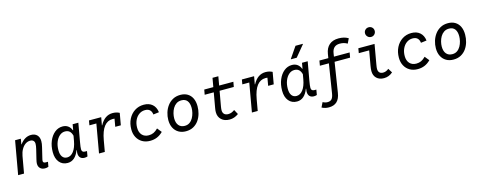

<svg xmlns="http://www.w3.org/2000/svg" viewBox="-36 -1745 7271 2911"><g transform="rotate(-15 3600.0 -289.0)"><path d="M464.5 6Q417.5 6 390 -21Q362.5 -48 362.5 -93.5Q362.5 -106 364.8 -120.2Q367 -134.5 373 -160L409.5 -310.5Q415.5 -335.5 418.5 -355.2Q421.5 -375 421.5 -391.5Q421.5 -423 403.8 -440.5Q386 -458 353.5 -458Q312.5 -458 277.5 -433.8Q242.5 -409.5 217.8 -366Q193 -322.5 182.5 -265L135.5 0H43L135.5 -523.5H225.5L206 -412.5L178.5 -438.5H215Q288.5 -539 388 -539Q448 -539 482 -504Q516 -469 516 -408.5Q516 -388 513 -365.8Q510 -343.5 503 -316L465 -157.5Q460 -137 458.2 -127.5Q456.5 -118 456.5 -111Q456.5 -79 497.5 -79H532.5L519 -4Q493.5 6 464.5 6Z M818.5 16Q736.5 16 688.2 -42.5Q640 -101 640 -200Q640 -296.5 672 -373.2Q704 -450 759 -494.8Q814 -539.5 883 -539.5Q933 -539.5 968.2 -514.2Q1003.5 -489 1020 -443.5H1058.5L1019.5 -408L1041 -532H1130.5L1079 -242Q1071.5 -199.5 1068.5 -174.8Q1065.5 -150 1065.5 -131.5Q1065.5 -83 1116.5 -83H1146L1132 -2Q1121 1.5 1109.5 3.8Q1098 6 1085 6Q1042 6 1018.5 -19Q995 -44 995 -89.5Q995 -102.5 998.2 -121.5Q1001.5 -140.5 1008 -170.5L1033 -129.5L995.5 -136.5Q967.5 -61.5 923 -22.8Q878.5 16 818.5 16ZM832.5 -67Q890.5 -67 933.5 -123.2Q976.5 -179.5 995 -282L1009 -360.5Q997 -408 970.5 -432.2Q944 -456.5 899 -456.5Q851.5 -456.5 813.2 -423.2Q775 -390 752.8 -333.5Q730.5 -277 730.5 -206Q730.5 -139.5 757.2 -103.2Q784 -67 832.5 -67Z M1312.5 0 1396 -476 1413.5 -450H1282.5L1295 -523.5H1487L1462.5 -386L1447 -401H1470Q1543.5 -539 1669 -539Q1727 -539 1775.5 -514L1741 -426.5Q1717.5 -440 1695.5 -445.8Q1673.5 -451.5 1644.5 -451.5Q1565.5 -451.5 1512.5 -384.8Q1459.5 -318 1434.5 -176L1403.5 0ZM1655 -327 1685 -499.5 1775.5 -514 1742.5 -327Z M2113 15.5Q2043 15.5 1990.5 -15Q1938 -45.5 1908.8 -99.8Q1879.5 -154 1879.5 -225Q1879.5 -315.5 1915.5 -386.5Q1951.5 -457.5 2014.2 -498.2Q2077 -539 2157.5 -539Q2240.5 -539 2291.5 -494.2Q2342.5 -449.5 2352 -369.5L2262 -358Q2250.5 -455 2155 -455Q2102.5 -455 2061 -425.2Q2019.5 -395.5 1995.5 -344Q1971.5 -292.5 1971.5 -226.5Q1971.5 -154.5 2009.8 -112.8Q2048 -71 2114.5 -71Q2156.5 -71 2190.5 -86.8Q2224.5 -102.5 2260.5 -139L2316 -70Q2272 -26 2222.5 -5.2Q2173 15.5 2113 15.5Z M2674 16Q2609.5 16 2560.8 -12.5Q2512 -41 2485 -93.5Q2458 -146 2458 -217.5Q2458 -276 2475.5 -333Q2493 -390 2527.5 -436.8Q2562 -483.5 2613.2 -511.5Q2664.5 -539.5 2731.5 -539.5Q2797.5 -539.5 2844.2 -511.2Q2891 -483 2916 -430.8Q2941 -378.5 2941 -306Q2941 -247 2925 -189.8Q2909 -132.5 2876 -86Q2843 -39.5 2792.8 -11.8Q2742.5 16 2674 16ZM2678.5 -68Q2723.5 -68 2755.8 -90.8Q2788 -113.5 2808.2 -149.8Q2828.5 -186 2838.2 -227Q2848 -268 2848 -304.5Q2848 -377.5 2817.2 -416.5Q2786.5 -455.5 2726.5 -455.5Q2680 -455.5 2646.5 -432.8Q2613 -410 2592 -373.8Q2571 -337.5 2561 -296.5Q2551 -255.5 2551 -219Q2551 -147 2584.5 -107.5Q2618 -68 2678.5 -68Z M3360 15.5Q3280 15.5 3232.5 -29Q3185 -73.5 3185 -146Q3185 -159.5 3186.5 -175.8Q3188 -192 3191.5 -210.5L3271.5 -663H3363L3282 -206.5Q3279 -189.5 3277.8 -176.2Q3276.5 -163 3276.5 -152Q3276.5 -112.5 3298.5 -91Q3320.5 -69.5 3361.5 -69.5Q3389 -69.5 3412.8 -78.8Q3436.5 -88 3462 -106.5L3501.5 -33Q3468 -8.5 3433.2 3.5Q3398.5 15.5 3360 15.5ZM3090.5 -445.5 3104.5 -523.5H3561.5L3547.5 -445.5Z M3712.5 0 3796 -476 3813.5 -450H3682.5L3695 -523.5H3887L3862.5 -386L3847 -401H3870Q3943.5 -539 4069 -539Q4127 -539 4175.5 -514L4141 -426.5Q4117.5 -440 4095.5 -445.8Q4073.5 -451.5 4044.5 -451.5Q3965.5 -451.5 3912.5 -384.8Q3859.5 -318 3834.5 -176L3803.5 0ZM4055 -327 4085 -499.5 4175.5 -514 4142.5 -327Z M4418.5 16Q4336.5 16 4288.2 -42.5Q4240 -101 4240 -200Q4240 -296.5 4272 -373.2Q4304 -450 4359 -494.8Q4414 -539.5 4483 -539.5Q4533 -539.5 4568.2 -514.2Q4603.5 -489 4620 -443.5H4658.5L4619.5 -408L4641 -532H4730.5L4679 -242Q4671.5 -199.5 4668.5 -174.8Q4665.5 -150 4665.5 -131.5Q4665.5 -83 4716.5 -83H4746L4732 -2Q4721 1.5 4709.5 3.8Q4698 6 4685 6Q4642 6 4618.5 -19Q4595 -44 4595 -89.5Q4595 -102.5 4598.2 -121.5Q4601.5 -140.5 4608 -170.5L4633 -129.5L4595.5 -136.5Q4567.5 -61.5 4523 -22.8Q4478.5 16 4418.5 16ZM4432.5 -67Q4490.5 -67 4533.5 -123.2Q4576.5 -179.5 4595 -282L4609 -360.5Q4597 -408 4570.5 -432.2Q4544 -456.5 4499 -456.5Q4451.5 -456.5 4413.2 -423.2Q4375 -390 4352.8 -333.5Q4330.5 -277 4330.5 -206Q4330.5 -139.5 4357.2 -103.2Q4384 -67 4432.5 -67ZM4492.5 -626.5 4493 -632 4612.5 -806.5H4728.5L4727.5 -801L4583.5 -626.5Z M4862.5 227Q4802 227 4751 200L4788 124.5Q4824 145 4863 145Q4906 145 4928.5 120Q4951 95 4960.5 35.5L5055 -560Q5069.5 -651 5124.2 -698.5Q5179 -746 5269.5 -746Q5314.5 -746 5350.8 -737.2Q5387 -728.5 5422.5 -708L5386.5 -633Q5357.5 -649.5 5330 -656.8Q5302.5 -664 5268.5 -664Q5159.5 -664 5141.5 -551L5126.5 -457.5L5125.5 -438.5L5048.5 49.5Q5034.5 140 4988 183.5Q4941.5 227 4862.5 227ZM4891.5 -418.5 4905 -496.5H5379.5L5365.5 -418.5Z M5783.5 15.5Q5710.5 15.5 5667.5 -26Q5624.5 -67.5 5624.5 -137.5Q5624.5 -155 5626.5 -174.5Q5628.5 -194 5633 -220L5678 -475L5695.5 -450H5510.5L5523 -523.5H5777.5L5723.5 -215Q5719 -190 5717.2 -175.2Q5715.5 -160.5 5715.5 -147.5Q5715.5 -110 5735.2 -89.8Q5755 -69.5 5791.5 -69.5Q5839.5 -69.5 5880.5 -105L5922 -38Q5862 15.5 5783.5 15.5ZM5756 -639Q5724.5 -639 5702 -661.5Q5679.5 -684 5679.5 -715.5Q5679.5 -747.5 5701.8 -769Q5724 -790.5 5756 -790.5Q5788.5 -790.5 5810 -769Q5831.5 -747.5 5831.5 -715Q5831.5 -684 5810 -661.5Q5788.5 -639 5756 -639Z M6313 15.5Q6243 15.5 6190.5 -15Q6138 -45.5 6108.8 -99.8Q6079.5 -154 6079.5 -225Q6079.5 -315.5 6115.5 -386.5Q6151.5 -457.5 6214.2 -498.2Q6277 -539 6357.5 -539Q6440.5 -539 6491.5 -494.2Q6542.5 -449.5 6552 -369.5L6462 -358Q6450.5 -455 6355 -455Q6302.5 -455 6261 -425.2Q6219.5 -395.5 6195.5 -344Q6171.5 -292.5 6171.5 -226.5Q6171.5 -154.5 6209.8 -112.8Q6248 -71 6314.5 -71Q6356.5 -71 6390.5 -86.8Q6424.5 -102.5 6460.5 -139L6516 -70Q6472 -26 6422.5 -5.2Q6373 15.5 6313 15.5Z M6874 16Q6809.5 16 6760.8 -12.5Q6712 -41 6685 -93.5Q6658 -146 6658 -217.5Q6658 -276 6675.5 -333Q6693 -390 6727.5 -436.8Q6762 -483.5 6813.2 -511.5Q6864.5 -539.5 6931.5 -539.5Q6997.5 -539.5 7044.2 -511.2Q7091 -483 7116 -430.8Q7141 -378.5 7141 -306Q7141 -247 7125 -189.8Q7109 -132.5 7076 -86Q7043 -39.5 6992.8 -11.8Q6942.5 16 6874 16ZM6878.5 -68Q6923.5 -68 6955.8 -90.8Q6988 -113.5 7008.2 -149.8Q7028.5 -186 7038.2 -227Q7048 -268 7048 -304.5Q7048 -377.5 7017.2 -416.5Q6986.5 -455.5 6926.5 -455.5Q6880 -455.5 6846.5 -432.8Q6813 -410 6792 -373.8Q6771 -337.5 6761 -296.5Q6751 -255.5 6751 -219Q6751 -147 6784.5 -107.5Q6818 -68 6878.5 -68Z"/></g></svg>

Font: Google Sans Code
Style: Italic
Weight: 400
Italic angle: -10°
Monospace: yes
Designer: Google Sans Code Authors
Foundry: Google LLC
Version: Version 6.000